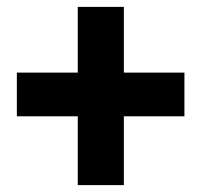

<svg xmlns="http://www.w3.org/2000/svg" viewBox="-20 -609 586 558"><path d="M29 -271H206V-71H340V-271H516V-398H340V-589H206V-398H29Z"/></svg>

Font: Asimov Pro
Style: Bd
Weight: 700
Designer: Google
Version: Version 2.000980; 2014